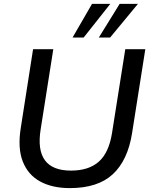

<svg xmlns="http://www.w3.org/2000/svg" viewBox="-20 -958 772 987"><path d="M339 9Q249 9 186.5 -25Q124 -59 97 -128Q70 -197 87 -302L150 -705H254L189 -293Q155 -81 345 -81Q436 -81 488 -127Q540 -173 556 -275L624 -705H727L659 -274Q637 -134 560 -62.5Q483 9 339 9ZM353 -765 453 -938H547L410 -765ZM488 -765 595 -938H689L546 -765Z"/></svg>

Font: Nunito Sans SemiBold
Style: Italic
Weight: 600
Italic angle: -9°
Designer: Vernon Adams
Foundry: Vernon Adams
Version: Version 3.006; ttfautohint (v1.8.3)